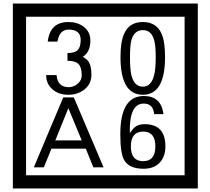

<svg xmlns="http://www.w3.org/2000/svg" viewBox="-20 -980 1195 1090"><path d="M1103 90H53V-960H1103ZM1028 15V-885H128V15ZM499 -556Q499 -504 460.5 -473Q422 -442 369 -442Q314 -442 280 -471Q242 -502 242 -554H301Q307 -485 370 -485Q398 -485 421 -504.5Q444 -524 444 -552Q444 -597 426 -616Q408 -635 363 -635V-679Q405 -679 421.5 -696Q438 -713 438 -754Q438 -812 369 -812Q318 -812 306 -744H251Q264 -855 368 -855Q419 -855 454 -829Q493 -800 493 -750Q493 -685 451 -658Q475 -642 483 -630Q499 -605 499 -556ZM917 -656Q917 -442 791 -442Q664 -442 664 -656Q664 -744 685 -789Q714 -855 791 -855Q868 -855 897 -789Q917 -745 917 -656ZM864 -656Q864 -723 855 -752Q840 -809 791 -809Q742 -809 726 -752Q718 -723 718 -656Q718 -587 726 -553Q742 -488 791 -488Q839 -488 855 -554Q864 -587 864 -656ZM568 -30H510L467 -136H272L229 -30H172L339 -427H399ZM444 -183 368 -366 294 -183ZM919 -149Q919 -91 886.5 -56.5Q854 -22 795 -22Q711 -22 684 -73Q663 -111 663 -219Q663 -435 797 -435Q895 -435 908 -332H855Q850 -392 796 -392Q713 -392 717 -225Q738 -253 748 -260Q768 -275 801 -275Q919 -275 919 -149ZM862 -149Q862 -233 793 -233Q723 -233 723 -149Q723 -65 793 -65Q862 -65 862 -149Z"/></svg>

Font: Unicode BMP Fallback SIL
Style: Regular
Weight: 400
Foundry: NRSI, SIL International
Version: Version 5.1 Based on Unicode 5.1